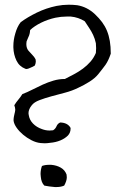

<svg xmlns="http://www.w3.org/2000/svg" viewBox="-20 -708 478 793"><path d="M437.5 -486.3Q432.6 -471.7 427.2 -460.4Q421.9 -449.2 415.5 -439.9Q409.2 -430.7 401.9 -421.9Q394.5 -413.1 385.7 -401.4Q372.1 -384.8 349.6 -370.6Q327.1 -356.4 303.7 -345.7Q278.3 -333 248.5 -325.2Q218.8 -317.4 191.9 -310.1Q165 -302.7 143.1 -294.4Q121.1 -286.1 111.3 -273.4Q97.7 -256.8 97.7 -240.2Q97.7 -236.3 98.6 -233.4Q101.6 -212.9 116.2 -197.8Q130.9 -182.6 153.3 -174.8Q168.9 -168.9 184.6 -168.9Q191.4 -168.9 199.2 -169.9Q209 -175.8 213.4 -186.5Q217.8 -197.3 228.5 -202.1Q259.8 -201.2 271.5 -179.7V-176.8Q271.5 -160.2 260.7 -148.4Q248 -135.7 229 -127.9Q210 -120.1 187.5 -118.2Q174.8 -116.2 164.1 -116.2Q155.3 -116.2 147.5 -117.2Q128.9 -119.1 109.9 -128.9Q90.8 -138.7 75.2 -151.9Q59.6 -165 48.8 -180.2Q38.1 -195.3 36.1 -209V-215.8Q36.1 -220.7 37.1 -224.6Q38.1 -231.4 40 -238.3Q42 -245.1 43 -253.9V-254.9Q43 -262.7 39.1 -273.4Q46.9 -286.1 55.7 -296.4Q64.5 -306.6 72.3 -319.3Q92.8 -327.1 113.8 -337.9Q134.8 -348.6 156.2 -358.4Q177.7 -368.2 200.7 -375Q223.6 -381.8 248 -381.8Q267.6 -391.6 286.6 -401.9Q305.7 -412.1 322.8 -424.8Q339.8 -437.5 353.5 -453.1Q367.2 -468.8 376 -489.3Q377 -499 377 -508.8Q377 -519.5 376 -529.3Q372.1 -547.9 364.7 -563.5Q357.4 -579.1 348.1 -592.8Q338.9 -606.4 330.1 -620.1Q303.7 -636.7 272.5 -639.6H254.9Q232.4 -639.6 209 -634.8Q177.7 -627.9 149.9 -614.3Q122.1 -600.6 104.5 -584Q103.5 -570.3 100.6 -562.5Q97.7 -554.7 94.7 -548.8Q91.8 -543 89.8 -537.1Q88.9 -533.2 88.9 -528.3V-522.5Q89.8 -507.8 97.7 -498.5Q105.5 -489.3 113.8 -481Q122.1 -472.7 127 -462.9Q127.9 -459 127.9 -454.1Q127.9 -447.3 124 -437.5Q117.2 -432.6 104.5 -427.7Q94.7 -422.9 88.9 -422.9Q86.9 -422.9 85 -423.8Q59.6 -433.6 47.9 -458Q36.1 -482.4 35.2 -511.7V-517.6Q35.2 -543 43 -569.3Q50.8 -597.7 65.4 -616.2Q92.8 -636.7 131.8 -655.8Q170.9 -674.8 213.9 -683.6Q239.3 -688.5 263.7 -688.5Q281.2 -688.5 298.8 -686.5Q339.8 -679.7 372.1 -649.4Q389.6 -632.8 401.9 -616.2Q414.1 -599.6 421.9 -580.6Q429.7 -561.5 433.6 -538.6Q437.5 -515.6 437.5 -486.3ZM245.1 58.6Q231.4 64.5 214.8 64.5H206.1Q182.6 62.5 163.1 58.6Q150.4 45.9 148.4 21.5Q147.5 16.6 147.5 10.7Q147.5 -6.8 153.3 -22.5Q166 -27.3 182.6 -27.3H191.4Q213.9 -25.4 231 -15.6Q248 -5.9 254.9 12.7Q255.9 17.6 255.9 24.4Q255.9 39.1 245.1 58.6Z"/></svg>

Font: Crafty Girls
Style: Regular
Weight: 400
Designer: Crystal Kluge
Foundry: Font Diner, Inc DBA Tart Workshop
Version: Version 1.000